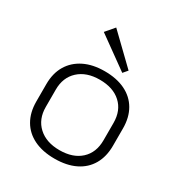

<svg xmlns="http://www.w3.org/2000/svg" viewBox="-184 -917 993 1054"><g transform="rotate(30 313.0 -389.5)"><path d="M313 7Q237 7 182.5 -19.5Q128 -46 99 -96Q70 -146 70 -215V-325Q70 -394 99.5 -443.5Q129 -493 183.5 -520Q238 -547 313 -547Q389 -547 443.5 -520.5Q498 -494 527 -444Q556 -394 556 -325V-215Q556 -146 527 -96Q498 -46 443.5 -19.5Q389 7 313 7ZM313 -47Q398 -47 447 -92Q496 -137 496 -215V-325Q496 -403 447 -448Q398 -493 313 -493Q229 -493 179.5 -447.5Q130 -402 130 -325V-215Q130 -138 179.5 -92.5Q229 -47 313 -47ZM424 -615 400 -587 200 -731 247 -786Z"/></g></svg>

Font: Pathway Extreme 8pt Thin
Style: Regular
Weight: 100
Designer: Eduardo Rodriguez Tunni
Foundry: Eduardo Rodriguez Tunni
Version: Version 1.000